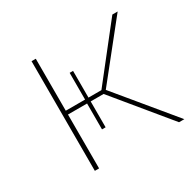

<svg xmlns="http://www.w3.org/2000/svg" viewBox="-119 -650 801 784"><g transform="rotate(-30 281.5 -258.5)"><path d="M137 -254H227V-132H244V-254H305L514 0H539L321 -264L523 -517H498L305 -272H244V-398H228V-272H137V-517H117V0H137Z"/></g></svg>

Font: Montserrat-Alt1 Thin
Style: Regular
Weight: 100
Designer: Differentunic
Foundry: Differentunic
Version: Version 7.222